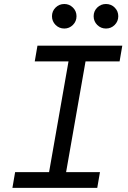

<svg xmlns="http://www.w3.org/2000/svg" viewBox="-20 -916 626 936"><path d="M40.5 0 53.7 -76.7H219.2L314 -616.7H149.4L162.6 -693.4H576.2L563 -616.7H397L302.2 -76.7H467.3L454.1 0ZM496.6 -776.9Q471.7 -776.9 454.1 -794.4Q436.5 -812 436.5 -836.9Q436.5 -861.8 454.1 -879.2Q471.7 -896.5 496.6 -896.5Q521.5 -896.5 539.1 -879.2Q556.6 -861.8 556.6 -836.9Q556.6 -812 539.1 -794.4Q521.5 -776.9 496.6 -776.9ZM293.5 -776.9Q268.6 -776.9 251 -794.4Q233.4 -812 233.4 -836.9Q233.4 -861.8 251 -879.2Q268.6 -896.5 293.5 -896.5Q317.9 -896.5 335.4 -879.2Q353 -861.8 353 -836.9Q353 -812 335.4 -794.4Q317.9 -776.9 293.5 -776.9Z"/></svg>

Font: CaskaydiaCove NFP SemiLight
Style: Italic
Weight: 350
Italic angle: -10°
Designer: Aaron Bell
Foundry: Saja Typeworks
Version: Version 2111.001; VTT 6.35;Nerd Fonts 3.1.1